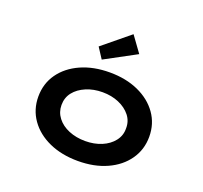

<svg xmlns="http://www.w3.org/2000/svg" viewBox="-136 -954 1183 1121"><g transform="rotate(20 455.5 -393.5)"><path d="M456 10Q355 10 277 -25Q199 -60 155 -122.5Q111 -185 111 -265Q111 -346 155 -408Q199 -470 277 -505Q355 -540 456 -540Q557 -540 634.5 -505Q712 -470 756 -408Q800 -346 800 -265Q800 -185 756 -122.5Q712 -60 634.5 -25Q557 10 456 10ZM456 -114Q512 -114 557.5 -133Q603 -152 630 -186.5Q657 -221 656 -265Q657 -310 630 -344Q603 -378 557.5 -397.5Q512 -417 456 -417Q400 -417 354 -397.5Q308 -378 281.5 -344.5Q255 -311 255 -265Q255 -221 281.5 -186.5Q308 -152 354 -133Q400 -114 456 -114ZM385 -594 342 -660 509 -797 580 -699Z"/></g></svg>

Font: Lexend Tera SemiBold
Style: Regular
Weight: 600
Version: Version 1.007